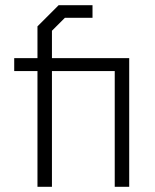

<svg xmlns="http://www.w3.org/2000/svg" viewBox="-20 -723 600 743"><path d="M480 0H424V-448H181V0H125V-448H35V-498H125V-621L207 -703H338V-654H231L181 -604V-498H480Z"/></svg>

Font: Chakra Petch Light
Style: Regular
Weight: 300
Designer: Katatrad Aksorn Co.,Ltd.
Foundry: Cadson Demak Co.,Ltd.
Version: Version 1.000; ttfautohint (v1.6)